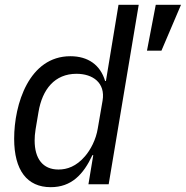

<svg xmlns="http://www.w3.org/2000/svg" viewBox="-20 -760 767 792"><path d="M189.3 12.1C274.5 12.1 323.9 -40.1 361.2 -120H364.7L344.8 0H428.3L552.2 -740.1H468.8L416.9 -425.8H413.7C393.8 -492.5 343 -528.1 270.2 -528.1C100.1 -528.1 38.4 -330.6 38.4 -187.9C38.4 -57.2 92 12.1 189.3 12.1ZM122.9 -180.4C122.9 -194.2 123.9 -208.8 126.8 -226.6L138.8 -297.9C154.5 -392 206 -455.6 295.5 -455.6C363.3 -455.6 415.5 -418 403.1 -344.8L383.5 -231.2C376.1 -183.6 353 -141.3 330.6 -115.4C294.4 -73.2 256.4 -60.7 221.2 -60.7C156.6 -60.7 122.9 -105.5 122.9 -180.4ZM586.3 -551.1H646L726.6 -740.1H622.5Z"/></svg>

Font: Margiela Mono Italic Text It
Style: Regular
Weight: 400
Designer: Mike Abbink, Paul van der Laan, Pieter van Rosmalen
Foundry: Bold Monday
Version: Version 2.003 2021